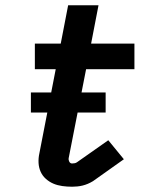

<svg xmlns="http://www.w3.org/2000/svg" viewBox="-20 -695 590 727"><path d="M253 12Q234 12 216 9.5Q198 7 182.5 0.5Q167 -6 154 -17.5Q141 -29 134 -44.5Q127 -60 126 -78Q125 -96 129 -114L191 -433H112V-530H210L238 -675H353L325 -530H489V-433H306L240 -96Q239 -89 242.5 -82.5Q246 -76 253 -76Q258 -76 263 -77Q268 -78 272 -81L390 -164L449 -92L332 -9Q322 -3 312.5 1Q303 5 293 7.5Q283 10 272.5 11Q262 12 253 12ZM380 -269H97V-345H380Z"/></svg>

Font: Lode
Style: Bold Italic
Weight: 700
Italic angle: -11°
Monospace: yes
Designer: Belleve Invis
Foundry: Belleve Invis
Version: Version 29.2.0; ttfautohint (v1.8.3)